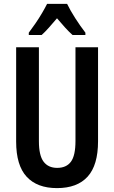

<svg xmlns="http://www.w3.org/2000/svg" viewBox="-20 -957 587 987"><path d="M484 -231Q484 -108 430.5 -49Q377 10 273 10Q171 10 117 -48.5Q63 -107 63 -229V-714H180V-231Q180 -158 204 -126Q228 -94 274 -94Q321 -94 344.5 -125.5Q368 -157 368 -232V-714H484ZM325 -937Q341 -904 366.5 -864Q392 -824 419 -789V-777H353Q334 -794 314.5 -815.5Q295 -837 273 -863Q251 -837 230.5 -814Q210 -791 194 -777H128V-789Q144 -810 162.5 -837Q181 -864 196.5 -890.5Q212 -917 222 -937Z"/></svg>

Font: Noto Sans Arabic ExtCond SemBd
Style: Regular
Weight: 600
Width: 2
Designer: Monotype Design Team, Nadine Chahine, Nizar Qandah and Khaled Hosny
Foundry: Monotype Imaging Inc.
Version: Version 2.012; ttfautohint (v1.8.4.7-5d5b)